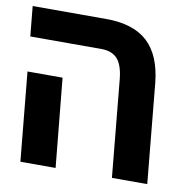

<svg xmlns="http://www.w3.org/2000/svg" viewBox="-81 -681 753 752"><g transform="rotate(10 295.0 -304.5)"><path d="M284 -490H1L-10.5 -609H282.5Q390 -609 446.8 -556.8Q503.5 -504.5 514.5 -396.5L552.5 0H412L375 -386.5Q369.5 -441.5 347.8 -465.8Q326 -490 284 -490ZM14 -353H153.5L188 0H48Z"/></g></svg>

Font: JuliaMono
Style: Bold Italic
Weight: 700
Italic angle: -9°
Monospace: yes
Designer: cormullion
Foundry: corm
Version: Version 0.057; ttfautohint (v1.8.4)